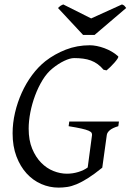

<svg xmlns="http://www.w3.org/2000/svg" viewBox="-20 -835 592 870"><path d="M516.1 -263.2Q489.7 -255.4 477.5 -244.9Q465.3 -234.4 463.9 -223.1L443.4 -75.2Q406.7 -45.4 378.4 -27.6Q350.1 -9.8 327.1 -0.2Q304.2 9.3 284.4 12.2Q264.6 15.1 245.1 15.1Q204.6 15.1 167 -1.2Q129.4 -17.6 100.6 -49.1Q71.8 -80.6 54.4 -126.5Q37.1 -172.4 37.1 -231Q37.1 -277.3 48.1 -324.5Q59.1 -371.6 78.6 -414.8Q98.1 -458 125.5 -494.9Q152.8 -531.7 186 -558.1Q227.5 -590.3 278.3 -610.1Q329.1 -629.9 387.2 -629.9Q401.9 -629.9 418.9 -626.5Q436 -623 453.1 -616.7Q470.2 -610.4 486.3 -601.1Q502.4 -591.8 515.1 -580.1Q518.1 -577.6 512.7 -569.3Q507.3 -561 498.5 -551Q489.7 -541 479.7 -531.2Q469.7 -521.5 462.9 -516.1L449.2 -519Q436.5 -534.2 422.4 -544.4Q408.2 -554.7 391.8 -560.8Q375.5 -566.9 356.7 -569.3Q337.9 -571.8 315.9 -571.8Q297.4 -571.8 270.8 -559.1Q244.1 -546.4 217.8 -524.9Q192.9 -504.9 173.1 -472.7Q153.3 -440.4 139.2 -402.6Q125 -364.7 117.4 -325.4Q109.9 -286.1 109.9 -252Q109.9 -199.7 125.7 -161.4Q141.6 -123 166.5 -97.7Q191.4 -72.3 222.2 -60.1Q252.9 -47.9 283.2 -47.9Q309.6 -47.9 335 -55.7Q360.4 -63.5 377.4 -76.2L397 -223.1Q397.5 -228 395 -232.9Q392.6 -237.8 381.6 -242.7Q370.6 -247.6 349.1 -252.4Q327.6 -257.3 291 -263.2L293.9 -284.2H519ZM408.7 -676.8H356.4L242.7 -798.8Q246.6 -802.2 249.3 -804.7Q252 -807.1 254.4 -808.8Q256.8 -810.5 259.8 -811.8Q262.7 -813 266.6 -814.9L393.1 -751.5L532.7 -814.9Q540.5 -812 543.7 -808.8Q546.9 -805.7 551.8 -798.8Z"/></svg>

Font: Akkhara
Style: Italic
Weight: 400
Italic angle: -7°
Designer: J. Victor Gaultney
Version: Version 1.00 June 13, 2006, initial release